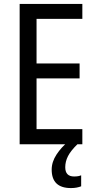

<svg xmlns="http://www.w3.org/2000/svg" viewBox="-20 -734 488 977"><path d="M399 0H80V-714H399V-638H166V-411H385V-335H166V-77H399ZM312 117Q312 164 357 164Q369 164 377.5 162.5Q386 161 393 158V214Q383 218 370 220.5Q357 223 341 223Q243 223 243 129Q243 90 267.5 52.5Q292 15 327 -13L374 0Q340 33 326 60.5Q312 88 312 117Z"/></svg>

Font: Noto Sans Malayalam Condensed
Style: Regular
Weight: 400
Width: 3
Designer: Jelle Bosma - Monotype Design Team
Foundry: Monotype Imaging Inc.
Version: Version 2.104; ttfautohint (v1.8.4.7-5d5b)